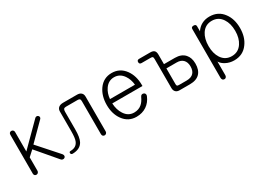

<svg xmlns="http://www.w3.org/2000/svg" viewBox="-1 -1256 2940 2114"><g transform="rotate(-30 1469.0 -199.0)"><path d="M81.1 -506.8V-12.7Q81.1 1 89.8 9.8Q98.6 17.6 111.3 17.6Q123 17.6 131.8 8.8Q141.6 0 141.6 -14.6V-185.5L210 -248L422.9 2Q431.6 14.6 446.3 16.6Q458 18.6 468.8 11.7Q479.5 4.9 480.5 -6.8Q482.4 -20.5 471.7 -34.2L247.1 -287.1L454.1 -494.1Q461.9 -503.9 460.9 -514.6Q460 -524.4 451.2 -532.2Q443.4 -539.1 432.6 -539.1Q419.9 -539.1 410.2 -528.3L141.6 -259.8V-507.8Q141.6 -522.5 131.8 -531.2Q123 -539.1 111.3 -539.1Q98.6 -539.1 89.8 -531.2Q81.1 -522.5 81.1 -506.8Z M760.7 -522.5Q722.7 -522.5 702.1 -504.9Q681.6 -487.3 681.6 -456.1V-206.1Q681.6 -121.1 667 -85Q642.6 -22.5 567.4 -21.5Q546.9 -21.5 548.8 -2.9Q550.8 16.6 573.2 16.6Q669.9 14.6 705.1 -52.7Q729.5 -99.6 729.5 -201.2V-425.8Q729.5 -448.2 737.3 -459Q746.1 -468.8 765.6 -468.8H914.1Q933.6 -468.8 941.4 -460.9Q948.2 -453.1 948.2 -432.6V-14.6Q948.2 0 957 9.8Q965.8 17.6 978.5 17.6Q990.2 17.6 999 8.8Q1008.8 0 1008.8 -14.6V-457Q1008.8 -489.3 989.3 -505.9Q970.7 -522.5 937.5 -522.5Z M1537.1 -147.5Q1513.7 -96.7 1483.4 -71.3Q1444.3 -37.1 1385.7 -37.1Q1311.5 -37.1 1267.6 -104.5Q1229.5 -162.1 1225.6 -245.1H1609.4V-259.8Q1609.4 -374 1552.7 -453.1Q1490.2 -539.1 1385.7 -539.1Q1281.2 -539.1 1219.7 -453.1Q1164.1 -374 1164.1 -259.8Q1164.1 -146.5 1219.7 -69.3Q1281.2 16.6 1385.7 16.6Q1460 16.6 1514.6 -20.5Q1568.4 -56.6 1596.7 -125Q1602.5 -139.6 1596.7 -152.3Q1591.8 -163.1 1580.1 -167Q1567.4 -171.9 1555.7 -168Q1543 -162.1 1537.1 -147.5ZM1227.5 -298.8Q1233.4 -370.1 1269.5 -421.9Q1313.5 -485.4 1385.7 -485.4Q1458 -485.4 1502.9 -420.9Q1539.1 -368.2 1544.9 -298.8Z M1837.9 -468.8Q1860.4 -468.8 1866.2 -463.9Q1874 -457 1874 -435.5V-66.4Q1874 -37.1 1889.6 -19.5Q1906.2 0 1939.5 0H2072.3Q2155.3 0 2197.3 -43.9Q2238.3 -86.9 2238.3 -168Q2238.3 -242.2 2199.2 -286.1Q2156.2 -335 2073.2 -335H1934.6V-458Q1934.6 -492.2 1918 -507.8Q1902.3 -522.5 1868.2 -522.5H1726.6Q1699.2 -522.5 1699.2 -496.1Q1699.2 -468.8 1726.6 -468.8ZM1934.6 -281.2H2065.4Q2117.2 -281.2 2145.5 -252.9Q2175.8 -222.7 2175.8 -168Q2175.8 -114.3 2149.4 -85.9Q2121.1 -53.7 2059.6 -53.7H1970.7Q1948.2 -53.7 1942.4 -57.6Q1934.6 -62.5 1934.6 -78.1Z M2398.4 105.5Q2398.4 122.1 2407.2 132.8Q2416 141.6 2428.7 141.6Q2440.4 142.6 2449.2 133.8Q2459 124 2459 108.4V-65.4Q2479.5 -31.2 2520.5 -9.8Q2568.4 16.6 2627.9 16.6Q2740.2 16.6 2802.7 -70.3Q2859.4 -146.5 2859.4 -261.7Q2859.4 -377 2802.7 -453.1Q2740.2 -539.1 2627.9 -539.1Q2573.2 -539.1 2529.3 -515.6Q2487.3 -493.2 2459 -450.2V-514.6Q2459 -540 2428.7 -540Q2398.4 -540 2398.4 -514.6ZM2627.9 -485.4Q2710.9 -485.4 2756.8 -416Q2797.9 -354.5 2797.9 -260.7Q2797.9 -168 2756.8 -106.4Q2710.9 -37.1 2627.9 -37.1Q2544.9 -37.1 2499 -106.4Q2459 -168 2459 -260.7Q2459 -354.5 2499 -416Q2544.9 -485.4 2627.9 -485.4Z"/></g></svg>

Font: Gulim
Style: Regular
Weight: 400
Version: Version 2.21